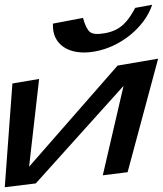

<svg xmlns="http://www.w3.org/2000/svg" viewBox="-58 -751 683 805"><path d="M383 -612C350 -606 330 -608 319 -617C308 -626 298 -646 290 -676L164 -652C159 -564 232 -516 339 -535C448 -554 549 -637 580 -731L509 -718C479 -663 450 -624 383 -612ZM92 18 460 -391 373 -16 477 -29 605 -505 435 -476 64 -52 106 -420 -6 -401 -38 34Z"/></svg>

Font: Gamestation Warped
Style: Italic
Weight: 400
Designer: Jonas Hecksher
Foundry: Jonas Hecksher, Playtypeª, e-types AS
Version: Version 1.003